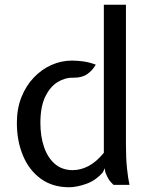

<svg xmlns="http://www.w3.org/2000/svg" viewBox="-20 -778 638 808"><path d="M271 10Q201 10 151.8 -25.8Q102.5 -61.5 76.8 -123Q51 -184.5 51 -261Q51 -321 70.2 -369.2Q89.5 -417.5 122.5 -452Q155.5 -486.5 197 -504.8Q238.5 -523 283 -523Q305.5 -523 330.8 -519.5Q356 -516 383 -506Q369.5 -481.5 347 -466Q324.5 -450.5 289 -451Q254.5 -452 222.8 -432.8Q191 -413.5 170.5 -371.2Q150 -329 150 -261Q150 -203 165.8 -158Q181.5 -113 211.8 -87.5Q242 -62 286 -62Q320.5 -62 353.5 -79.8Q386.5 -97.5 417 -135V-758H510V-171Q510 -111 514.5 -68.8Q519 -26.5 525 0H458Q446 -10.5 438.2 -22.2Q430.5 -34 423 -54L421 -70L413 -53Q382.5 -18 342.2 -4Q302 10 271 10Z"/></svg>

Font: Expletus Sans
Style: Regular
Weight: 400
Designer: Jasper de Waard
Foundry: Designtown
Version: Version 7.500